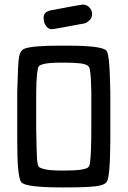

<svg xmlns="http://www.w3.org/2000/svg" viewBox="-20 -821 565 849"><path d="M56.2 -195.8V-415Q59.1 -538.1 64 -568.1Q68.8 -598.1 88.9 -606Q125 -619.1 243.2 -619.1H279.8Q433.6 -619.1 451.2 -596.2Q455.1 -591.3 458 -576.7Q460.9 -562 462.9 -538.6Q464.8 -515.1 465.3 -498.5Q465.8 -481.9 466.8 -451.9Q467.8 -421.9 467.8 -414.1V-195.8Q466.8 -38.6 452.1 -17.1Q442.4 -2 401.6 2.9Q360.8 7.8 262.2 7.8H254.9Q93.8 7.8 74.2 -15.1Q56.2 -36.6 56.2 -195.8ZM140.1 -250Q142.1 -132.8 144 -113.8Q146 -91.8 150.4 -85Q154.8 -78.1 178.5 -72.5Q202.1 -66.9 255.9 -66.9H264.2Q314.9 -66.9 339.4 -71Q363.8 -75.2 369.9 -81.1Q376 -86.9 377.9 -100.1Q383.8 -140.1 383.8 -267.1V-411.1Q383.8 -423.3 382.8 -444.8Q380.9 -508.8 374.5 -522.9Q368.2 -537.1 334 -541Q301.8 -543.9 271 -543.9H251Q201.2 -543.9 178.5 -539.1Q155.8 -534.2 151.4 -527.6Q147 -521 145 -502Q144 -498 144 -496.1Q140.1 -459 140.1 -411.1ZM172.9 -744.1Q172.9 -770 208 -775.9Q338.9 -800.8 345.2 -800.8Q363.3 -800.8 375.2 -788.3Q387.2 -775.9 387.2 -759Q387.2 -742.2 376.2 -731.7Q365.2 -721.2 356.7 -718.5Q348.1 -715.8 344.2 -715.8Q218.3 -691.9 209 -691.9Q194.8 -691.9 185.8 -703.4Q176.8 -714.8 174.8 -725.6Q172.9 -736.3 172.9 -744.1Z"/></svg>

Font: CMU Typewriter Text
Style: Bold
Weight: 700
Version: Version 0.7.0